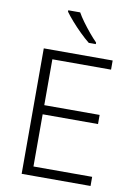

<svg xmlns="http://www.w3.org/2000/svg" viewBox="-101 -1012 756 1076"><g transform="rotate(10 276.5 -474.0)"><path d="M492 0H100V-714H492V-662H158V-401H473V-349H158V-52H492ZM266 -948Q278 -926 298.5 -898Q319 -870 341.5 -843Q364 -816 383 -797V-788H343Q318 -808 290 -835.5Q262 -863 237.5 -891Q213 -919 198 -940V-948Z"/></g></svg>

Font: Noto Sans Myanmar Light
Style: Regular
Weight: 300
Designer: Monotype Design Team
Foundry: Monotype Imaging Inc.
Version: Version 2.107; ttfautohint (v1.8.4.7-5d5b)